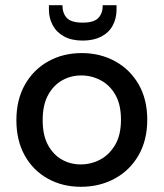

<svg xmlns="http://www.w3.org/2000/svg" viewBox="-20 -711 629 738"><path d="M428 -674Q428 -640 413 -612.5Q398 -585 368.5 -570Q339 -555 298 -555Q256 -555 227 -570.5Q198 -586 183 -613.5Q168 -641 168 -674V-691H220Q220 -660 237 -642Q254 -624 298 -624Q341 -624 358 -642Q375 -660 375 -691H428ZM291 7Q220 7 163.5 -24.5Q107 -56 75 -113.5Q43 -171 43 -249Q43 -328 76 -386Q109 -444 166 -475.5Q223 -507 294 -507Q365 -507 422.5 -475.5Q480 -444 513 -386.5Q546 -329 546 -251Q546 -172 512.5 -114Q479 -56 421 -24.5Q363 7 291 7ZM290 -79Q330 -79 365 -97.5Q400 -116 422.5 -154Q445 -192 445 -251Q445 -309 423.5 -346.5Q402 -384 367 -402.5Q332 -421 292 -421Q253 -421 219.5 -402.5Q186 -384 165 -346Q144 -308 144 -249Q144 -191 164.5 -153.5Q185 -116 218 -97.5Q251 -79 290 -79Z"/></svg>

Font: Albert Sans Medium
Style: Regular
Weight: 500
Designer: Andreas Rasmussen
Foundry: a.Foundry
Version: Version 1.025